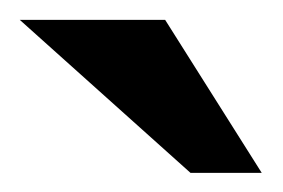

<svg xmlns="http://www.w3.org/2000/svg" viewBox="-27 -740 289 196"><path d="M167.5 -563.5 -6.8 -719.7H141.6L240.2 -563.5Z"/></svg>

Font: Pontano Sans
Style: Bold
Weight: 700
Designer: Vernon Adams
Foundry: Vernon Adams
Version: Version 2.001